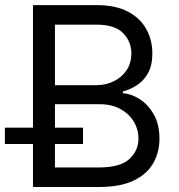

<svg xmlns="http://www.w3.org/2000/svg" viewBox="-44 -748 715 768"><path d="M87.9 0V-727.5H342.8Q418.5 -727.5 467.8 -701.4Q517.1 -675.3 541.3 -631.3Q565.4 -587.4 565.4 -534.2Q565.4 -487.3 548.8 -456.8Q532.2 -426.3 505.4 -408.4Q478.5 -390.6 447.3 -381.8V-375Q481 -373 514.6 -351.6Q548.3 -330.1 571 -290.5Q593.8 -251 593.8 -193.4Q593.8 -138.7 568.8 -95Q543.9 -51.3 490.5 -25.6Q437 0 350.6 0ZM175.8 -78.1H350.6Q437 -78.1 473.4 -111.8Q509.8 -145.5 509.8 -193.4Q509.8 -230.5 491 -261.7Q472.2 -293 437.5 -312Q402.8 -331.1 355.5 -331.1H175.8ZM175.8 -407.2H339.8Q379.4 -407.2 411.6 -423.1Q443.8 -439 462.6 -467.5Q481.4 -496.1 481.4 -534.2Q481.4 -582 448.2 -615.7Q415 -649.4 342.8 -649.4H175.8ZM-24.4 -171.9V-237.3H288.1V-171.9Z"/></svg>

Font: Inter V
Style: 
Weight: 400
Designer: Rasmus Andersson
Foundry: rsms
Version: Version 4.000;git-a3f224843